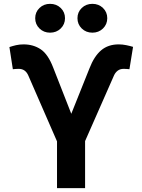

<svg xmlns="http://www.w3.org/2000/svg" viewBox="-20 -965 731 985"><path d="M272.5 0V-239.7L125 -578.1Q117.7 -594.7 105.5 -603.3Q93.3 -611.8 75.7 -611.8Q68.8 -611.8 58.6 -611.1Q48.3 -610.4 45.9 -609.9L28.3 -723.6Q44.4 -729 62.3 -733.2Q80.1 -737.3 101.1 -737.3Q150.9 -737.3 188.7 -712.2Q226.6 -687 252.9 -618.2L345.7 -381.3L439 -614.3Q462.9 -676.3 498.8 -706.8Q534.7 -737.3 588.9 -737.3Q607.9 -737.3 627.2 -733.4Q646.5 -729.5 662.6 -724.6L644 -609.9Q641.6 -610.4 631.6 -611.1Q621.6 -611.8 614.7 -611.8Q596.2 -611.8 584 -602.5Q571.8 -593.3 564.9 -578.1L416.5 -241.2V0ZM454.1 -797.4Q421.4 -797.4 399.4 -818.8Q377.4 -840.3 377.4 -871.6Q377.4 -902.8 399.4 -924.1Q421.4 -945.3 454.1 -945.3Q486.3 -945.3 508.3 -924.1Q530.3 -902.8 530.3 -871.6Q530.3 -840.3 508.3 -818.8Q486.3 -797.4 454.1 -797.4ZM236.8 -797.4Q204.6 -797.4 182.6 -818.8Q160.6 -840.3 160.6 -871.6Q160.6 -902.8 182.6 -924.1Q204.6 -945.3 236.8 -945.3Q269.5 -945.3 291.5 -924.1Q313.5 -902.8 313.5 -871.6Q313.5 -840.3 291.5 -818.8Q269.5 -797.4 236.8 -797.4Z"/></svg>

Font: Inter 24pt
Style: Bold
Weight: 700
Designer: Rasmus Andersson
Foundry: rsms
Version: Version 4.001;git-66647c0bb